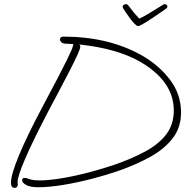

<svg xmlns="http://www.w3.org/2000/svg" viewBox="-20 -877 895 928"><path d="M776 -857Q781 -857 785 -853.5Q789 -850 789 -845Q789 -840 785 -837Q783 -835 764 -822Q745 -809 720.5 -792.5Q696 -776 675 -763.5Q654 -751 647 -751Q641 -751 629.5 -763Q618 -775 606 -791.5Q594 -808 585 -821.5Q576 -835 574 -839Q573 -841 573 -845Q573 -850 578 -853.5Q583 -857 588 -857Q596 -857 600 -851Q628 -813 653 -787Q673 -796 699 -811.5Q725 -827 746 -840.5Q767 -854 771 -856Q773 -857 776 -857ZM50 31Q33 31 33 6Q33 -32 71 -124.5Q109 -217 186 -362Q230 -444 258 -498Q286 -552 302 -584.5Q318 -617 325 -633.5Q332 -650 333 -658Q333 -662 335 -664L296 -666Q283 -667 276.5 -673Q270 -679 270 -686Q270 -700 286 -700Q504 -700 664 -610Q747 -563 801 -492.5Q855 -422 855 -333Q855 -261 815 -209Q775 -157 706.5 -119Q638 -81 552 -51Q494 -31 423 -12.5Q352 6 284 17Q216 28 164 28Q128 28 108 18Q87 7 87 -6Q87 -17 99 -17Q107 -17 114 -14Q121 -11 134 -8Q147 -5 172 -5Q208 -5 253.5 -11.5Q299 -18 348.5 -29Q398 -40 445 -53.5Q492 -67 531 -80Q615 -109 680.5 -144Q746 -179 783 -227Q820 -275 820 -343Q820 -486 653 -581Q542 -643 364 -662Q368 -657 368 -651Q368 -642 353.5 -610Q339 -578 315.5 -533Q292 -488 266 -438Q240 -388 216 -344Q65 -55 65 4Q65 8 65.5 10Q66 12 66 16Q66 21 62 26Q58 31 50 31Z"/></svg>

Font: Oooh Baby
Style: Regular
Weight: 400
Designer: Robert E. Leuschke
Foundry: Robert E. Leuschke
Version: Version 1.011; ttfautohint (v1.8.3)